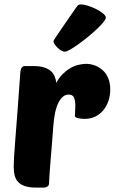

<svg xmlns="http://www.w3.org/2000/svg" viewBox="-20 -849 519 869"><path d="M364 -311Q358 -311 350.5 -311.5Q343 -312 336 -313.5Q329 -315 324 -317.5Q319 -320 319 -324Q319 -337 320 -348Q321 -359 321 -371Q321 -393 315 -407Q309 -421 291 -421Q263 -421 244.5 -384.5Q226 -348 221 -275Q219 -243 215.5 -202.5Q212 -162 209 -124.5Q206 -87 204 -58Q202 -29 202 -20Q202 -10 195 -5Q188 0 180 0H144Q113 0 93.5 -6.5Q74 -13 62.5 -25Q51 -37 46.5 -54.5Q42 -72 42 -95Q42 -110 43.5 -137.5Q45 -165 49 -213.5Q53 -262 58.5 -336.5Q64 -411 72 -521Q74 -550 93 -550H132Q160 -550 179 -544Q198 -538 210 -527.5Q222 -517 227.5 -503Q233 -489 235 -474Q247 -497 263.5 -513.5Q280 -530 298 -540.5Q316 -551 335 -555.5Q354 -560 370 -560Q389 -560 408.5 -553Q428 -546 444 -532Q460 -518 469.5 -496Q479 -474 479 -444Q479 -417 471 -393Q463 -369 448 -350.5Q433 -332 411.5 -321.5Q390 -311 364 -311ZM273 -615Q266 -615 257.5 -620Q249 -625 241 -632.5Q233 -640 227.5 -648.5Q222 -657 222 -663Q222 -665 232 -680Q242 -695 257 -717Q272 -739 290 -765Q308 -791 324 -814Q330 -823 334 -826Q338 -829 347 -829Q359 -829 378 -823Q397 -817 415 -808Q433 -799 446 -788.5Q459 -778 459 -769Q459 -762 447.5 -748Q436 -734 418 -717Q400 -700 378 -682Q356 -664 335 -649Q314 -634 297.5 -624.5Q281 -615 273 -615Z"/></svg>

Font: PoetsenOne
Style: Regular
Weight: 400
Designer: Rodrigo Fuenzalida, Pablo Impallari
Foundry: Pablo Impallari, Rodrigo Fuenzalida
Version: Version 1.000; ttfautohint (v0.8) -G 200 -r 50